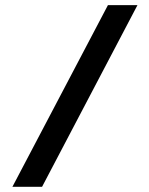

<svg xmlns="http://www.w3.org/2000/svg" viewBox="-20 -720 576 740"><path d="M509.8 -700.2 142.1 0H27.8L396 -700.2Z"/></svg>

Font: Bruno Ace SC
Style: Regular
Weight: 400
Designer: Astigmatic (AOETI)
Foundry: Astigmatic (AOETI)
Version: Version 1.000